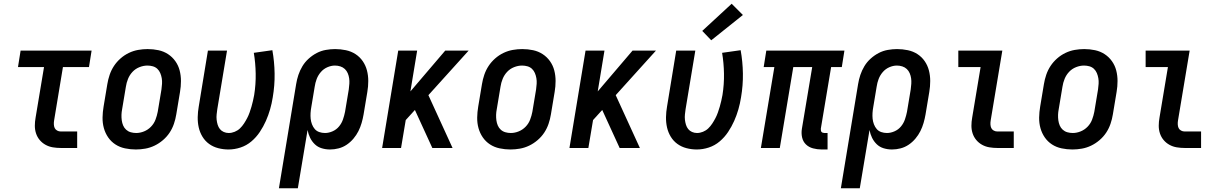

<svg xmlns="http://www.w3.org/2000/svg" viewBox="-20 -790 6540 1025"><path d="M305 0Q283 0 262 -3.5Q241 -7 223 -17Q205 -27 192 -42.5Q179 -58 172.5 -77.5Q166 -97 166 -118.5Q166 -140 170 -162L215 -432H76L90 -520H469L455 -432H316L269 -148Q267 -137 267.5 -126Q268 -115 272 -106.5Q276 -98 285 -93Q294 -88 305 -88H392V0Z M705 8Q676 8 647.5 2Q619 -4 596 -19Q573 -34 557.5 -56.5Q542 -79 534.5 -106Q527 -133 527.5 -162.5Q528 -192 533 -221L553 -341Q557 -366 565.5 -391Q574 -416 588.5 -438Q603 -460 623.5 -478Q644 -496 668 -507.5Q692 -519 717.5 -523.5Q743 -528 768 -528Q798 -528 826 -522Q854 -516 877 -501Q900 -486 916 -463.5Q932 -441 939 -414Q946 -387 946 -357.5Q946 -328 941 -299L921 -179Q917 -154 908.5 -129Q900 -104 885.5 -82Q871 -60 850 -42Q829 -24 805 -12.5Q781 -1 755.5 3.5Q730 8 705 8ZM707 -80Q728 -80 749 -88.5Q770 -97 786 -113.5Q802 -130 810 -151Q818 -172 822 -193L842 -313Q844 -328 845 -343Q846 -358 843.5 -372.5Q841 -387 835.5 -400Q830 -413 820 -422.5Q810 -432 796 -436Q782 -440 767 -440Q746 -440 724.5 -431.5Q703 -423 687.5 -406.5Q672 -390 663.5 -369Q655 -348 652 -327L632 -207Q629 -192 628.5 -177Q628 -162 630 -147.5Q632 -133 637.5 -120Q643 -107 653.5 -97.5Q664 -88 678 -84Q692 -80 707 -80Z M1200 8Q1172 8 1145 1Q1118 -6 1096.5 -21.5Q1075 -37 1061 -60Q1047 -83 1041 -109.5Q1035 -136 1035.5 -164.5Q1036 -193 1041 -221L1090 -520H1192L1140 -207Q1138 -193 1136.5 -179Q1135 -165 1136.5 -151Q1138 -137 1142 -124Q1146 -111 1154 -101Q1162 -91 1174.5 -85.5Q1187 -80 1201 -80Q1217 -80 1233 -86.5Q1249 -93 1261 -104.5Q1273 -116 1282.5 -130.5Q1292 -145 1299.5 -159.5Q1307 -174 1312.5 -189.5Q1318 -205 1322.5 -220.5Q1327 -236 1330.5 -251.5Q1334 -267 1337 -283Q1346 -340 1345 -397Q1344 -454 1335 -508L1434 -522Q1445 -461 1446 -397.5Q1447 -334 1436 -270Q1431 -238 1422 -206.5Q1413 -175 1399.5 -144.5Q1386 -114 1367 -85.5Q1348 -57 1322 -35Q1296 -13 1264 -2.5Q1232 8 1200 8Z M1469 215 1561 -341Q1565 -366 1573 -390Q1581 -414 1594.5 -436.5Q1608 -459 1628 -477Q1648 -495 1671 -507Q1694 -519 1719.5 -523.5Q1745 -528 1769 -528Q1798 -528 1826.5 -522Q1855 -516 1878 -501Q1901 -486 1916.5 -463.5Q1932 -441 1939 -414Q1946 -387 1946 -357.5Q1946 -328 1941 -299L1921 -179Q1917 -156 1910.5 -133.5Q1904 -111 1893.5 -90Q1883 -69 1867 -50Q1851 -31 1831 -17.5Q1811 -4 1788 2Q1765 8 1742 8Q1719 8 1697.5 1.5Q1676 -5 1660.5 -20Q1645 -35 1635.5 -54.5Q1626 -74 1622 -96L1570 215ZM1715 -80Q1735 -80 1755.5 -89Q1776 -98 1790 -115Q1804 -132 1811 -152.5Q1818 -173 1822 -193L1842 -313Q1844 -328 1845 -343Q1846 -358 1844 -372Q1842 -386 1836.5 -399Q1831 -412 1821 -421.5Q1811 -431 1797 -435.5Q1783 -440 1768 -440Q1768 -440 1768 -440Q1768 -440 1768 -440Q1748 -440 1727.5 -431Q1707 -422 1692.5 -405Q1678 -388 1670.5 -368Q1663 -348 1660 -327L1642 -219Q1639 -203 1638 -187Q1637 -171 1638.5 -156Q1640 -141 1645.5 -126.5Q1651 -112 1660.5 -101Q1670 -90 1684.5 -85Q1699 -80 1715 -80Z M2020 0 2106 -520H2207L2171 -302L2357 -520H2482L2267 -282L2396 0H2288L2195 -203L2146 -149L2121 0Z M2705 8Q2676 8 2647.5 2Q2619 -4 2596 -19Q2573 -34 2557.5 -56.5Q2542 -79 2534.5 -106Q2527 -133 2527.5 -162.5Q2528 -192 2533 -221L2553 -341Q2557 -366 2565.5 -391Q2574 -416 2588.5 -438Q2603 -460 2623.5 -478Q2644 -496 2668 -507.5Q2692 -519 2717.5 -523.5Q2743 -528 2768 -528Q2798 -528 2826 -522Q2854 -516 2877 -501Q2900 -486 2916 -463.5Q2932 -441 2939 -414Q2946 -387 2946 -357.5Q2946 -328 2941 -299L2921 -179Q2917 -154 2908.5 -129Q2900 -104 2885.5 -82Q2871 -60 2850 -42Q2829 -24 2805 -12.5Q2781 -1 2755.5 3.5Q2730 8 2705 8ZM2707 -80Q2728 -80 2749 -88.5Q2770 -97 2786 -113.5Q2802 -130 2810 -151Q2818 -172 2822 -193L2842 -313Q2844 -328 2845 -343Q2846 -358 2843.5 -372.5Q2841 -387 2835.5 -400Q2830 -413 2820 -422.5Q2810 -432 2796 -436Q2782 -440 2767 -440Q2746 -440 2724.5 -431.5Q2703 -423 2687.5 -406.5Q2672 -390 2663.5 -369Q2655 -348 2652 -327L2632 -207Q2629 -192 2628.5 -177Q2628 -162 2630 -147.5Q2632 -133 2637.5 -120Q2643 -107 2653.5 -97.5Q2664 -88 2678 -84Q2692 -80 2707 -80Z M3020 0 3106 -520H3207L3171 -302L3357 -520H3482L3267 -282L3396 0H3288L3195 -203L3146 -149L3121 0Z M3700 8Q3672 8 3645 1Q3618 -6 3596.5 -21.5Q3575 -37 3561 -60Q3547 -83 3541 -109.5Q3535 -136 3535.5 -164.5Q3536 -193 3541 -221L3590 -520H3692L3640 -207Q3638 -193 3636.5 -179Q3635 -165 3636.5 -151Q3638 -137 3642 -124Q3646 -111 3654 -101Q3662 -91 3674.5 -85.5Q3687 -80 3701 -80Q3717 -80 3733 -86.5Q3749 -93 3761 -104.5Q3773 -116 3782.5 -130.5Q3792 -145 3799.5 -159.5Q3807 -174 3812.5 -189.5Q3818 -205 3822.5 -220.5Q3827 -236 3830.5 -251.5Q3834 -267 3837 -283Q3846 -340 3845 -397Q3844 -454 3835 -508L3934 -522Q3945 -461 3946 -397.5Q3947 -334 3936 -270Q3931 -238 3922 -206.5Q3913 -175 3899.5 -144.5Q3886 -114 3867 -85.5Q3848 -57 3822 -35Q3796 -13 3764 -2.5Q3732 8 3700 8ZM3777 -575 3729 -625 3886 -770 3946 -710Z M4367 8Q4343 8 4320.5 2Q4298 -4 4282.5 -19Q4267 -34 4262 -56.5Q4257 -79 4261 -103L4316 -432H4215L4143 0H4042L4114 -432H4057L4071 -520H4488L4474 -432H4417L4362 -103Q4362 -98 4362.5 -93.5Q4363 -89 4365.5 -86Q4368 -83 4372.5 -81.5Q4377 -80 4381 -80H4398V8Z M4469 215 4561 -341Q4565 -366 4573 -390Q4581 -414 4594.5 -436.5Q4608 -459 4628 -477Q4648 -495 4671 -507Q4694 -519 4719.5 -523.5Q4745 -528 4769 -528Q4798 -528 4826.5 -522Q4855 -516 4878 -501Q4901 -486 4916.5 -463.5Q4932 -441 4939 -414Q4946 -387 4946 -357.5Q4946 -328 4941 -299L4921 -179Q4917 -156 4910.5 -133.5Q4904 -111 4893.5 -90Q4883 -69 4867 -50Q4851 -31 4831 -17.5Q4811 -4 4788 2Q4765 8 4742 8Q4719 8 4697.5 1.5Q4676 -5 4660.5 -20Q4645 -35 4635.5 -54.5Q4626 -74 4622 -96L4570 215ZM4715 -80Q4735 -80 4755.5 -89Q4776 -98 4790 -115Q4804 -132 4811 -152.5Q4818 -173 4822 -193L4842 -313Q4844 -328 4845 -343Q4846 -358 4844 -372Q4842 -386 4836.5 -399Q4831 -412 4821 -421.5Q4811 -431 4797 -435.5Q4783 -440 4768 -440Q4768 -440 4768 -440Q4768 -440 4768 -440Q4748 -440 4727.5 -431Q4707 -422 4692.5 -405Q4678 -388 4670.5 -368Q4663 -348 4660 -327L4642 -219Q4639 -203 4638 -187Q4637 -171 4638.5 -156Q4640 -141 4645.5 -126.5Q4651 -112 4660.5 -101Q4670 -90 4684.5 -85Q4699 -80 4715 -80Z M5305 0Q5283 0 5262 -3.5Q5241 -7 5223 -17Q5205 -27 5192 -42.5Q5179 -58 5172.5 -77.5Q5166 -97 5166 -118.5Q5166 -140 5170 -162L5215 -432H5096V-520H5331L5269 -148Q5267 -137 5267.5 -126Q5268 -115 5272 -106.5Q5276 -98 5285 -93Q5294 -88 5305 -88H5392V0Z M5705 8Q5676 8 5647.5 2Q5619 -4 5596 -19Q5573 -34 5557.5 -56.5Q5542 -79 5534.5 -106Q5527 -133 5527.5 -162.5Q5528 -192 5533 -221L5553 -341Q5557 -366 5565.5 -391Q5574 -416 5588.5 -438Q5603 -460 5623.5 -478Q5644 -496 5668 -507.5Q5692 -519 5717.5 -523.5Q5743 -528 5768 -528Q5798 -528 5826 -522Q5854 -516 5877 -501Q5900 -486 5916 -463.5Q5932 -441 5939 -414Q5946 -387 5946 -357.5Q5946 -328 5941 -299L5921 -179Q5917 -154 5908.5 -129Q5900 -104 5885.5 -82Q5871 -60 5850 -42Q5829 -24 5805 -12.5Q5781 -1 5755.5 3.5Q5730 8 5705 8ZM5707 -80Q5728 -80 5749 -88.5Q5770 -97 5786 -113.5Q5802 -130 5810 -151Q5818 -172 5822 -193L5842 -313Q5844 -328 5845 -343Q5846 -358 5843.5 -372.5Q5841 -387 5835.5 -400Q5830 -413 5820 -422.5Q5810 -432 5796 -436Q5782 -440 5767 -440Q5746 -440 5724.5 -431.5Q5703 -423 5687.5 -406.5Q5672 -390 5663.5 -369Q5655 -348 5652 -327L5632 -207Q5629 -192 5628.5 -177Q5628 -162 5630 -147.5Q5632 -133 5637.5 -120Q5643 -107 5653.5 -97.5Q5664 -88 5678 -84Q5692 -80 5707 -80Z M6305 0Q6283 0 6262 -3.5Q6241 -7 6223 -17Q6205 -27 6192 -42.5Q6179 -58 6172.5 -77.5Q6166 -97 6166 -118.5Q6166 -140 6170 -162L6215 -432H6096V-520H6331L6269 -148Q6267 -137 6267.5 -126Q6268 -115 6272 -106.5Q6276 -98 6285 -93Q6294 -88 6305 -88H6392V0Z"/></svg>

Font: Iosevka SS04 Semibold Oblique
Style: Regular
Weight: 600
Italic angle: -9°
Monospace: yes
Designer: Belleve Invis
Foundry: Belleve Invis
Version: Version 19.0.0; ttfautohint (v1.8.4)